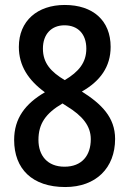

<svg xmlns="http://www.w3.org/2000/svg" viewBox="-20 -744 521 774"><path d="M241 -724C131 -724 56 -660 56 -555C56 -479 94 -421 161 -372C82 -326 37 -267 37 -180C37 -63 110 10 243 10C367 10 444 -67 444 -184C444 -271 389 -325 310 -375C384 -417 426 -475 426 -555C426 -661 355 -724 241 -724ZM240 -642C294 -642 328 -607 328 -548C328 -492 298 -455 241 -421C186 -454 153 -489 153 -548C153 -607 188 -642 240 -642ZM135 -180C135 -245 164 -287 232 -327L249 -316C313 -277 346 -236 346 -183C346 -117 310 -72 240 -72C171 -72 135 -117 135 -180Z"/></svg>

Font: Noto Sans Khmer UI Condensed Medium
Style: Regular
Weight: 500
Width: 3
Designer: Danh Hong and the Monotype Design Team
Foundry: Monotype Imaging Inc.
Version: Version 2.002